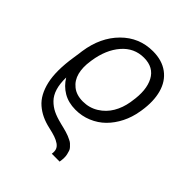

<svg xmlns="http://www.w3.org/2000/svg" viewBox="-216 -684 1045 1045"><g transform="rotate(45 307.0 -161.0)"><path d="M418.7 231.5 358.3 231.2Q361.5 211.3 356.4 197.3Q351.2 183.2 336.3 172.9Q321.4 162.6 301.5 155.7Q281.6 148.8 249.6 141.7Q214.5 133.9 186.6 120.7Q158.7 107.6 135.1 87.2Q111.5 66.8 95.9 37.8Q80.3 8.9 71.6 -28.6Q62.9 -66.1 63 -115.1Q63.2 -164.1 72.4 -223L78.8 -266.3Q78.8 -267 79 -268.6Q79.2 -270.2 79.2 -271L80.6 -280.9Q98.7 -403.1 173.3 -478Q247.9 -552.9 353.7 -552.9Q423.7 -552.9 470 -518.6Q516.3 -484.4 533.2 -422.9Q550.1 -361.5 537.3 -280.9L535.5 -270.6Q527 -219.1 504.6 -174.7Q482.2 -130.3 449.6 -97.8Q416.9 -65.3 372.7 -46.9Q328.5 -28.4 279.1 -28.8Q225.1 -29.1 185.2 -52.7Q145.2 -76.3 120.4 -117.5Q119.3 -69.6 129.8 -34.8Q140.3 0 162.1 22.2Q183.9 44.4 210.6 57.4Q237.2 70.3 275.2 79.5L275.9 79.9Q293.7 84.2 302.9 86.5Q312.1 88.8 327.6 93.2Q343 97.7 350.9 101.2Q358.7 104.8 370.7 110.3Q382.8 115.8 388.8 121.8Q394.9 127.8 402.7 135.8Q410.5 143.8 413.5 153.4Q416.5 163 419.4 174.7Q422.2 186.4 421.9 200.6Q421.5 214.8 418.7 231.5ZM276.6 -89.1Q326.3 -89.1 366.5 -114.2Q406.6 -139.2 430.4 -179.5Q454.2 -219.8 462.7 -270.6L464.1 -280.9Q480.1 -376.8 449.4 -435Q418.7 -493.3 343.8 -493.3Q268.5 -493.3 217.9 -434.8Q167.3 -376.4 152.7 -280.9L151.6 -272.7Q143.5 -220.9 153.9 -180Q164.4 -139.2 195.8 -114.2Q227.3 -89.1 276.6 -89.1Z"/></g></svg>

Font: Karasuma Gothic
Style: Light Italic
Weight: 300
Italic angle: 9.39998°
Designer: Rasmus Andersson / Ryoko Nishizuka
Foundry: rsms
Version: Version 1.00